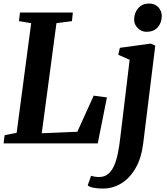

<svg xmlns="http://www.w3.org/2000/svg" viewBox="-20 -814 948 1090"><path d="M0.5 0 6 -46.5 74.5 -60 157 -682.5 87.5 -694 93.5 -743H393.5L388.5 -694L300.5 -682.5L217 -57.5L419 -66L512 -271L587 -261L535 0ZM793 0Q783 82 750.5 139.2Q718 196.5 669.5 226.5Q621 256.5 563.5 256.5Q536 256.5 512 252Q488 247.5 478 238.5L497 184Q504 186.5 517.5 188.8Q531 191 541.5 191Q573.5 191 594.5 173.2Q615.5 155.5 628.5 125Q641.5 94.5 649.5 54.8Q657.5 15 662.5 -30L716 -474.5L651.5 -503L660.5 -542.5L836 -566.5L861.5 -555ZM811 -633.5Q781.5 -633.5 760.8 -655.5Q740 -677.5 741.5 -707Q743 -743.5 765.8 -768.8Q788.5 -794 827 -794Q860 -794 879.2 -772.5Q898.5 -751 898.5 -723.5Q898 -685.5 876 -659.5Q854 -633.5 811 -633.5Z"/></svg>

Font: Merriweather 20pt
Style: Bold Italic
Weight: 700
Italic angle: -7.8°
Version: Version 2.101